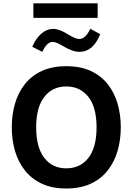

<svg xmlns="http://www.w3.org/2000/svg" viewBox="-20 -1104 780 1130"><path d="M554.7 -1084.5V-999H176.3V-1084.5ZM169.9 -828.6Q191.9 -879.4 223.9 -906.7Q255.9 -934.1 293 -934.1Q329.1 -934.1 381.8 -900.9Q424.3 -874.5 446.3 -874.5Q482.9 -874.5 511.7 -934.6L569.8 -902.8Q528.3 -798.8 447.8 -798.8Q406.7 -798.8 349.6 -833.5Q310.5 -857.4 289.6 -857.4Q256.3 -857.4 229 -798.8ZM370.1 -714.4Q454.6 -714.4 515.1 -686Q575.7 -657.7 614.7 -607.7Q653.8 -557.6 672.4 -492.7Q690.9 -427.7 690.9 -354.5Q690.9 -281.2 672.1 -216.3Q653.3 -151.4 614.5 -101.6Q575.7 -51.8 514.9 -23.2Q454.1 5.4 370.1 5.4Q286.1 5.4 225.6 -23.2Q165 -51.8 126 -101.6Q86.9 -151.4 68.1 -216.3Q49.3 -281.2 49.3 -354.5Q49.3 -427.7 67.9 -492.7Q86.4 -557.6 125.5 -607.7Q164.6 -657.7 225.3 -686Q286.1 -714.4 370.1 -714.4ZM370.1 -595.2Q288.6 -595.2 240.7 -533.7Q192.9 -472.2 192.9 -354.5Q192.9 -236.8 240.5 -175Q288.1 -113.3 370.1 -113.3Q452.6 -113.3 500.5 -175Q548.3 -236.8 548.3 -354.5Q548.3 -472.7 500 -533.9Q451.7 -595.2 370.1 -595.2Z"/></svg>

Font: Estedad-FD Bold
Style: Regular
Weight: 700
Designer: Amin Abedi
Version: Version 7.3